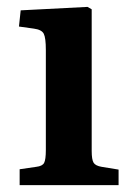

<svg xmlns="http://www.w3.org/2000/svg" viewBox="-20 -537 388 557"><path d="M37 0V-46L85 -53Q103 -55 108 -64.5Q113 -74 113 -102V-392Q113 -427 107 -439Q101 -451 78 -454L35 -460L40 -507L234 -517L246 -510V-99Q246 -74 251.5 -65Q257 -56 275 -53L324 -45V0Z"/></svg>

Font: Literata 36pt SemiBold
Style: Regular
Weight: 600
Designer: Latin by Veronika Burian and Jose Scaglione. Greek by Irene Vlachou. Cyrillic by Vera Evstafieva.
Foundry: TypeTogether
Version: Version 3.002